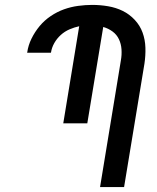

<svg xmlns="http://www.w3.org/2000/svg" viewBox="-20 -763 640 783"><path d="M388 0 473 -517Q477 -539 475.5 -561.5Q474 -584 465 -603Q456 -622 439 -634.5Q422 -647 401 -653L336 -260H238L303 -656Q284 -652 264 -643.5Q244 -635 228 -620.5Q212 -606 201.5 -587.5Q191 -569 188 -549L187 -548H90L91 -549Q95 -578 108.5 -605.5Q122 -633 141.5 -656.5Q161 -680 187 -697.5Q213 -715 241 -725Q269 -735 298.5 -739Q328 -743 356 -743Q389 -743 421 -737.5Q453 -732 480.5 -718.5Q508 -705 529.5 -682Q551 -659 561.5 -630Q572 -601 573 -568.5Q574 -536 569 -503L486 0Z"/></svg>

Font: Iosevka Semibold Extended
Style: Italic
Weight: 600
Width: 7
Italic angle: -9°
Monospace: yes
Designer: Belleve Invis
Foundry: Belleve Invis
Version: Version 32.5.0; ttfautohint (v1.8.4)